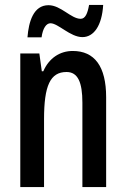

<svg xmlns="http://www.w3.org/2000/svg" viewBox="-20 -756 509 776"><path d="M91 -605H148C153 -642 167 -662 184 -662C215 -662 264 -606 313 -606C359 -606 392 -652 397 -736H340C334 -702 325 -680 306 -680C267 -680 226 -735 176 -735C115 -735 96 -668 91 -605ZM274 -550C222 -550 178 -521 155 -468H149L139 -540H62V0H158V-274C158 -410 183 -465 249 -465C295 -465 313 -423 313 -341V0H409V-363C409 -488 362 -550 274 -550Z"/></svg>

Font: Noto Sans Arabic ExtCond Med
Style: Regular
Weight: 500
Width: 2
Designer: Monotype Design Team, Nadine Chahine, Nizar Qandah and Khaled Hosny
Foundry: Monotype Imaging Inc.
Version: Version 2.012